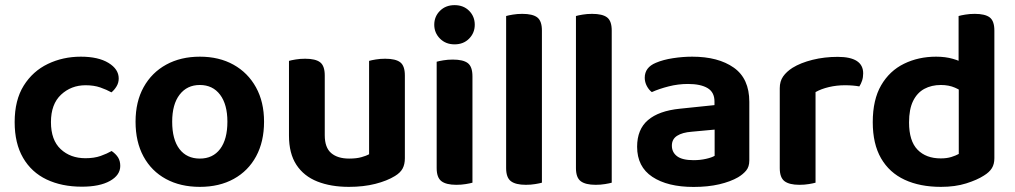

<svg xmlns="http://www.w3.org/2000/svg" viewBox="-20 -713 3956 748"><path d="M313.4 -380.9Q257.3 -380.9 217.9 -344.2Q178.5 -307.4 178.5 -237.3Q178.5 -167.4 216.4 -132Q254.3 -96.6 312.8 -96.6Q346.8 -96.6 371.9 -105.4Q396.9 -114.3 414.9 -124.7Q431.2 -113.4 439.9 -99.8Q448.5 -86.1 448.5 -66.5Q448.5 -30.6 408.3 -8.1Q368.2 14.3 298.9 14.3Q220.7 14.3 161.5 -13.8Q102.4 -42 69.8 -98.3Q37.1 -154.6 37.1 -237.3Q37.1 -322.9 72.4 -379.4Q107.7 -435.8 166.5 -464Q225.3 -492.2 294.9 -492.2Q362.9 -492.2 402.7 -467.9Q442.5 -443.6 442.5 -407.3Q442.5 -390.7 434.2 -376.8Q425.9 -362.8 414.2 -353.2Q395.5 -363.6 370.7 -372.3Q345.8 -380.9 313.4 -380.9Z M1008.7 -238.9Q1008.7 -161 977.8 -104Q947 -47.1 890.8 -16.1Q834.6 15 758.6 15Q682.9 15 626.5 -15.7Q570.1 -46.3 539.1 -103.3Q508.1 -160.3 508.1 -238.9Q508.1 -316.9 539.6 -373.5Q571.1 -430.2 627.5 -461.2Q684 -492.2 758.8 -492.2Q833.7 -492.2 889.8 -460.9Q945.9 -429.6 977.3 -372.7Q1008.7 -315.9 1008.7 -238.9ZM758.4 -381.9Q708.7 -381.9 679.8 -344.3Q650.8 -306.7 650.8 -238.9Q650.8 -169.4 679.2 -132.3Q707.7 -95.2 758.6 -95.2Q809.4 -95.2 837.7 -132.8Q865.9 -170.4 865.9 -238.9Q865.9 -306.1 837.4 -344Q808.8 -381.9 758.4 -381.9Z M1105.8 -184.8V-259.3H1245.2V-186.2Q1245.2 -138 1270.3 -116.6Q1295.4 -95.2 1340.2 -95.2Q1369 -95.2 1388.4 -100.8Q1407.8 -106.3 1417.9 -112V-259.3H1557.3V-96.5Q1557.3 -72.9 1548.5 -56.4Q1539.7 -40 1518.7 -27.3Q1488.1 -8.4 1442.2 3.3Q1396.2 15 1339.2 15Q1269.3 15 1216.5 -5.8Q1163.7 -26.7 1134.8 -70.8Q1105.8 -114.9 1105.8 -184.8ZM1557.3 -213.3H1417.9V-475.8Q1426.9 -478.5 1444 -481.3Q1461.1 -484.2 1480.6 -484.2Q1521.1 -484.2 1539.2 -470.4Q1557.3 -456.6 1557.3 -418.8ZM1245.2 -213.3H1105.8V-475.8Q1114.8 -478.5 1131.9 -481.3Q1149 -484.2 1168.9 -484.2Q1209 -484.2 1227.1 -470.4Q1245.2 -456.6 1245.2 -418.8Z M1671.8 -616.6Q1671.8 -648.8 1694.1 -670.9Q1716.3 -693 1750.9 -693Q1785.7 -693 1807.7 -670.9Q1829.6 -648.8 1829.6 -616.6Q1829.6 -585 1807.7 -562.6Q1785.7 -540.2 1750.9 -540.2Q1716.3 -540.2 1694.1 -562.6Q1671.8 -585 1671.8 -616.6ZM1681.2 -264H1820.6V-1.3Q1811.6 1.3 1794.7 4.1Q1777.7 7 1757.8 7Q1718.3 7 1699.8 -7.1Q1681.2 -21.2 1681.2 -58.1ZM1820.6 -192H1681.2V-472.5Q1690.1 -475.2 1707.2 -478Q1724.3 -480.9 1744.2 -480.9Q1784.4 -480.9 1802.5 -467.1Q1820.6 -453.3 1820.6 -415.5Z M1951.8 -264 2091.2 -259.9V-1.3Q2082.3 1.3 2065.3 4.1Q2048.4 7 2028.5 7Q1989 7 1970.4 -7.1Q1951.8 -21.2 1951.8 -58.1ZM2091.2 -188.3 1951.8 -192V-650.6Q1960.8 -653.3 1977.9 -656.1Q1995 -659 2014.6 -659Q2055.1 -659 2073.1 -645.2Q2091.2 -631.4 2091.2 -593.9Z M2223.8 -264 2363.2 -259.9V-1.3Q2354.3 1.3 2337.3 4.1Q2320.4 7 2300.5 7Q2261 7 2242.4 -7.1Q2223.8 -21.2 2223.8 -58.1ZM2363.2 -188.3 2223.8 -192V-650.6Q2232.8 -653.3 2249.9 -656.1Q2267 -659 2286.6 -659Q2327.1 -659 2345.1 -645.2Q2363.2 -631.4 2363.2 -593.9Z M2682.2 15.3Q2580.9 15.3 2521.5 -24Q2462.1 -63.3 2462.1 -141.2Q2462.1 -208.9 2504.3 -245Q2546.5 -281.2 2628.7 -289.5L2763.5 -303.5V-317.6Q2763.5 -353.8 2736.5 -369.8Q2709.4 -385.9 2660.4 -385.9Q2622 -385.9 2585.2 -376.5Q2548.4 -367.2 2519.4 -354.2Q2508.1 -362.5 2499.9 -377.9Q2491.8 -393.4 2491.8 -410Q2491.8 -450.5 2535.3 -468.4Q2563.6 -480.5 2601.7 -486.3Q2639.9 -492.2 2676.6 -492.2Q2778.1 -492.2 2838.7 -449.5Q2899.2 -406.9 2899.2 -316.3V-87.9Q2899.2 -63.2 2886.8 -48.4Q2874.3 -33.6 2855.3 -22.3Q2826.1 -5.4 2782.1 5Q2738.1 15.3 2682.2 15.3ZM2682.2 -89Q2707.7 -89 2730.6 -94.2Q2753.5 -99.4 2764.1 -106V-208.1L2674.5 -199.8Q2638.3 -197.1 2617.9 -184Q2597.5 -171 2597.5 -145.5Q2597.5 -119.7 2617.8 -104.3Q2638.1 -89 2682.2 -89Z M3157.2 -354.2V-225.3H3017.8V-369.3Q3017.8 -396.3 3030.9 -415.1Q3044.1 -433.9 3067.4 -448.8Q3099.3 -468.5 3145.6 -480Q3191.9 -491.5 3243.6 -491.5Q3342.8 -491.5 3342.8 -427.1Q3342.8 -411.8 3338.5 -398.7Q3334.1 -385.6 3327.8 -376.3Q3317.8 -378.3 3303.1 -379.6Q3288.5 -380.9 3271.8 -380.9Q3239.7 -380.9 3209.3 -373.8Q3178.9 -366.6 3157.2 -354.2ZM3017.8 -264 3157.2 -259.9V-1.3Q3148.3 1.3 3131.3 4.1Q3114.4 7 3094.5 7Q3055 7 3036.4 -7.1Q3017.8 -21.2 3017.8 -58.1Z M3715.2 -113.3V-419L3853.9 -419.3V-96.5Q3853.9 -73.5 3844.1 -57.7Q3834.3 -41.9 3813 -28.9Q3787 -12 3744.1 1.5Q3701.2 15 3645.9 15Q3564 15 3504.4 -12.7Q3444.8 -40.3 3412.4 -96.4Q3380.1 -152.6 3380.1 -236.9Q3380.1 -324.6 3412.9 -380.9Q3445.7 -437.2 3502 -464.7Q3558.3 -492.2 3626.9 -492.2Q3663.3 -492.2 3692.3 -483.8Q3721.4 -475.4 3739.4 -464.1V-347.8Q3724.4 -360.9 3700.5 -371.4Q3676.6 -381.9 3645.5 -381.9Q3609.1 -381.9 3581 -366.8Q3553 -351.6 3537.2 -319.5Q3521.5 -287.4 3521.5 -236.2Q3521.5 -163.7 3554.6 -129.8Q3587.7 -95.9 3644.9 -95.9Q3668.7 -95.9 3686.2 -101.4Q3703.8 -106.9 3715.2 -113.3ZM3853.9 -391.4 3714.5 -391V-650.6Q3723.5 -653.3 3740.6 -656.1Q3757.7 -659 3777.3 -659Q3817.7 -659 3835.8 -645.2Q3853.9 -631.4 3853.9 -593.9Z"/></svg>

Font: Baloo Tammudu 2
Style: Regular
Weight: 400
Designer: Maithili Shingre, Omkar Shende and Ek Type
Foundry: Ek Type
Version: Version 1.700